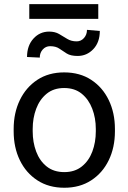

<svg xmlns="http://www.w3.org/2000/svg" viewBox="-20 -882 610 912"><path d="M44.9 -258.3V-269.5Q44.9 -345.7 74.2 -406.5Q103.5 -467.3 157.2 -502.7Q210.9 -538.1 284.7 -538.1Q359.4 -538.1 413.3 -502.7Q467.3 -467.3 496.6 -406.5Q525.9 -345.7 525.9 -269.5V-258.3Q525.9 -181.6 496.6 -121.1Q467.3 -60.5 413.3 -25.4Q359.4 9.8 285.6 9.8Q211.4 9.8 157.5 -25.4Q103.5 -60.5 74.2 -121.1Q44.9 -181.6 44.9 -258.3ZM135.3 -269.5V-258.3Q135.3 -206.1 151.9 -161.9Q168.5 -117.7 201.9 -91.1Q235.4 -64.5 285.6 -64.5Q335 -64.5 368.4 -91.1Q401.9 -117.7 418.5 -161.9Q435.1 -206.1 435.1 -258.3V-269.5Q435.1 -321.3 418.2 -365.5Q401.4 -409.7 368.2 -436.8Q335 -463.9 284.7 -463.9Q234.9 -463.9 201.7 -436.8Q168.5 -409.7 151.9 -365.5Q135.3 -321.3 135.3 -269.5ZM393.1 -740.2 454.1 -734.9Q454.1 -681.2 423.3 -648.7Q392.6 -616.2 348.6 -616.2Q315.4 -616.2 296.9 -627.9Q278.3 -639.6 261.7 -651.1Q245.1 -662.6 217.8 -662.6Q197.3 -662.6 183.1 -647Q168.9 -631.3 168.9 -608.4L108.4 -611.3Q108.4 -665 138.7 -698.5Q168.9 -731.9 213.4 -731.9Q241.2 -731.9 260.7 -720.5Q280.3 -709 299.3 -697.3Q318.4 -685.5 344.2 -685.5Q364.7 -685.5 378.9 -701.4Q393.1 -717.3 393.1 -740.2ZM446.8 -862.3V-792.5H119.1V-862.3Z"/></svg>

Font: RobotoDEMO
Style: Regular
Weight: 400
Designer: Christian Robertson
Foundry: Google
Version: Version 2.136